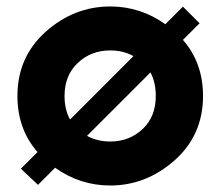

<svg xmlns="http://www.w3.org/2000/svg" viewBox="-20 -567 686 597"><path d="M322.8 9.8Q229 9.8 151.4 -45.4L98.1 7.8L44.9 -42.5L96.7 -94.2Q34.2 -165.5 34.2 -268.6Q34.2 -390.1 122.6 -468.8Q210.9 -546.9 322.8 -546.9Q416.5 -546.9 494.1 -491.7L548.8 -546.4L600.6 -494.6L548.8 -442.9Q611.3 -371.6 611.3 -268.6Q611.3 -147 522.9 -68.4Q434.1 9.8 322.8 9.8ZM322.8 -127Q382.8 -127 424.3 -166.5Q464.4 -204.6 464.4 -268.6Q464.4 -311 447.8 -341.8L250.5 -144.5Q282.7 -127 322.8 -127ZM197.8 -195.3 395 -392.6Q362.8 -410.2 322.8 -410.2Q262.2 -410.2 221.2 -370.6Q180.7 -332 180.7 -268.6Q180.7 -226.1 197.8 -195.3Z"/></svg>

Font: Newest Shape
Style: Bold
Weight: 700
Designer: Wojciech Kalinowski "wmk69" (wmk69@o2.pl)
Foundry: Wojciech Kalinowski "wmk69" (wmk69@o2.pl)
Version: Version 1.0.0; 2022-02-24